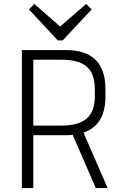

<svg xmlns="http://www.w3.org/2000/svg" viewBox="-20 -954 612 974"><path d="M91 -700H313Q415 -700 465 -650.5Q515 -601 515 -500V-464Q515 -367 464.5 -317.5Q414 -268 313 -268H145V-317H294Q379 -317 420 -353Q461 -389 461 -464V-500Q461 -580 420.5 -615.5Q380 -651 294 -651H135L149 -674V0H91ZM342 -285H402L526 0H466ZM445 -906 298 -749H273L127 -906L154 -934L297 -809H273L417 -934Z"/></svg>

Font: Pathway Extreme 8pt Thin 12pt
Style: Regular
Weight: 100
Version: Version 1.001;gftools[0.9.26]